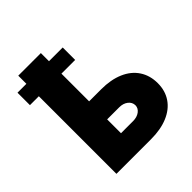

<svg xmlns="http://www.w3.org/2000/svg" viewBox="-201 -900 1044 1044"><g transform="rotate(-45 321.0 -377.5)"><path d="M379.9 -596.7H274.4V-383.8H367.2Q441.4 -383.8 495.8 -360.4Q550.3 -336.9 579.3 -293Q608.4 -249 608.4 -189.5Q608.4 -131.3 579.3 -88.6Q550.3 -45.9 495.8 -22.9Q441.4 0 367.2 0H100.6V-596.7H32.2V-692.4H100.6V-754.9H274.4V-692.4H379.9ZM367.2 -138.7Q397.5 -138.7 417.2 -153.3Q437 -168 437.5 -190.4Q437 -214.4 417.2 -229.7Q397.5 -245.1 367.2 -245.1H274.4V-138.7Z"/></g></svg>

Font: Pretendard Std Black
Style: Regular
Weight: 900
Designer: Base glyphs from Inter by Rasmus Andersson; Hangeul glyphs from Noto Sans CJK(Source Han Sans) by Jang Soo-young and Kan
Foundry: Kil Hyung-jin
Version: Version 1.309